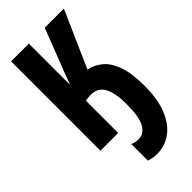

<svg xmlns="http://www.w3.org/2000/svg" viewBox="-292 -779 1085 1085"><g transform="rotate(-45 250.0 -237.0)"><path d="M262 240Q241 240 225.5 236.5Q210 233 199 229V97Q208 101 220 104Q232 107 248 107Q290 107 315 64.5Q340 22 340 -83Q340 -170 315.5 -216Q291 -262 235 -262Q210 -262 191 -258V0H49V-714H191V-384Q199 -405 206.5 -425Q214 -445 221 -464L318 -714H471L321 -375Q324 -375 327 -374.5Q330 -374 333 -373Q371 -364 406 -334.5Q441 -305 463 -244.5Q485 -184 485 -81Q485 25 455.5 96.5Q426 168 375.5 204Q325 240 262 240Z"/></g></svg>

Font: Noto Sans Mono ExtraCondensed Black
Style: Regular
Weight: 900
Width: 2
Designer: Monotype Design Team
Foundry: Monotype Imaging Inc.
Version: Version 2.014